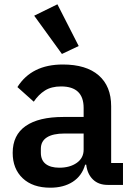

<svg xmlns="http://www.w3.org/2000/svg" viewBox="-20 -860 624 893"><path d="M346 -646 268 -609 139 -787 247 -840ZM39 -149Q39 -232 99.5 -274Q160 -316 274 -316H369V-358Q369 -458 264 -458Q219 -458 189 -439Q159 -420 137 -387L61 -455Q127 -560 272 -560Q381 -560 439 -509.5Q497 -459 497 -366V-102H552V0H481Q438 0 412 -25.5Q386 -51 381 -94H376Q361 -42 318.5 -14.5Q276 13 214 13Q132 13 85.5 -31Q39 -75 39 -149ZM369 -164V-239H280Q226 -239 198 -221Q170 -203 170 -168V-150Q170 -115 192.5 -97.5Q215 -80 256 -80Q305 -80 337 -102.5Q369 -125 369 -164Z"/></svg>

Font: IBM Plex Sans JP SemiBold
Style: Regular
Weight: 600
Designer: Mike Abbink; Paul van der Laan; Pieter van Rosmalen; Wujin Sim; Yejin Wi; Jinhee Kim; Boomi Park; Yona Kim; Kichan Ma
Foundry: Sandoll Inc.
Version: Version 1.001